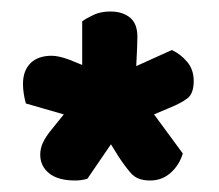

<svg xmlns="http://www.w3.org/2000/svg" viewBox="-20 -669 381 334"><path d="M70 -572Q82 -572 101 -565L123 -556V-632Q130 -637 142.5 -643Q155 -649 172 -649Q193 -649 206 -638.5Q219 -628 219 -605Q219 -600 218.5 -585.5Q218 -571 217 -554L279 -582Q294 -575 305.5 -561.5Q317 -548 317 -528Q317 -506 305.5 -497.5Q294 -489 274 -481L248 -470L298 -402Q292 -382 277 -368.5Q262 -355 241 -355Q219 -355 208 -367.5Q197 -380 186 -397L173 -418L132 -358Q121 -355 111 -355Q81 -355 65.5 -367.5Q50 -380 50 -400Q50 -411 55 -421.5Q60 -432 70 -444L91 -470L25 -489Q20 -507 20 -523Q20 -546 33 -559Q46 -572 70 -572Z"/></svg>

Font: Baloo Tammudu 2
Style: Bold
Weight: 700
Designer: Maithili Shingre, Omkar Shende and Ek Type
Foundry: Ek Type
Version: Version 1.640;hotconv 1.0.111;makeotfexe 2.5.65597; ttfautoh